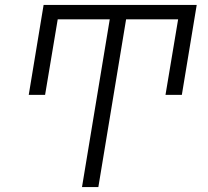

<svg xmlns="http://www.w3.org/2000/svg" viewBox="-20 -755 840 775"><path d="M311 0 423 -677H213L162 -372H96L156 -735H774L714 -372H648L699 -677H489L377 0Z"/></svg>

Font: Iosevka Aile Light
Style: Italic
Weight: 300
Italic angle: -9°
Designer: Belleve Invis
Foundry: Belleve Invis
Version: Version 31.1.0; ttfautohint (v1.8.4)